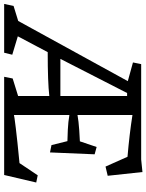

<svg xmlns="http://www.w3.org/2000/svg" viewBox="76 -814 722 947"><g transform="rotate(90 437.5 -341.0)"><path d="M221.7 -214.8 143.6 -67.4 234.4 -40 224.6 0H-16.1L-6.3 -46.4L67.9 -69.3L364.7 -609.9L272.5 -635.3L280.8 -675.8H751L813 -682.1L831.5 -510.7L786.1 -500L737.8 -608.4Q627.4 -617.7 531.7 -632.8V-361.8Q561.5 -367.2 607.2 -370.4Q652.8 -373.5 661.6 -373.5L689.5 -456.1L725.6 -446.3L716.3 -226.1L680.2 -233.4L660.6 -312Q643.6 -312 604.2 -314Q564.9 -315.9 531.7 -321.8V-48.3Q534.2 -49.8 595.7 -57.4Q657.2 -64.9 769 -75.7L829.1 -165.5L864.7 -158.2L827.6 0H343.3L351.6 -42L438 -68.8V-222.7Q370.1 -214.8 221.7 -214.8ZM438 -606.4H423.3L254.9 -277.3H438Z"/></g></svg>

Font: Vesper Libre
Style: Regular
Weight: 400
Designer: Robert Keller & Kimya Gandhi
Foundry: Mota Italic
Version: Version 1.058